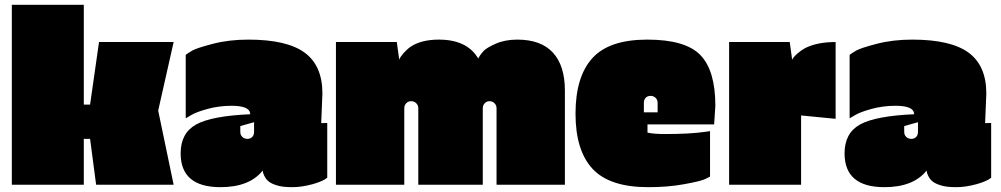

<svg xmlns="http://www.w3.org/2000/svg" viewBox="-20 -765 4146 795"><path d="M327 -190V0H29V-745H327V-332H353L390 -591H699L635 -307L699 0H378L353 -190Z M1315 -378 1310 -255 1335 -256V-29Q1317 -14 1273 -2Q1229 10 1190 10Q1151 10 1128 3Q1105 -4 1094 -12.5Q1083 -21 1077 -32Q1068 -48 1068 -59Q1013 10 893 10Q728 10 728 -130Q728 -214 792 -249.5Q856 -285 1016 -292Q1016 -327 939 -327Q887 -327 839.5 -314Q792 -301 771 -288L749 -275V-538Q758 -545 776 -555.5Q794 -566 861 -583.5Q928 -601 1008 -601Q1168 -601 1241.5 -547Q1315 -493 1315 -378ZM1032 -219V-259L975 -243V-219Q975 -206 983.5 -198Q992 -190 1004.5 -190Q1017 -190 1024.5 -198Q1032 -206 1032 -219Z M2036 0V-317Q2036 -329 2027.5 -337.5Q2019 -346 2007 -346Q1995 -346 1987 -337.5Q1979 -329 1979 -317V0H1712V-317Q1712 -329 1703.5 -337.5Q1695 -346 1682.5 -346Q1670 -346 1662 -337.5Q1654 -329 1654 -317V0H1371V-591H1623L1633 -518Q1637 -529 1651 -545Q1665 -561 1681 -572Q1725 -601 1797 -601Q1914 -601 1960 -523Q1968 -538 1981 -552.5Q1994 -567 2032.5 -584Q2071 -601 2122 -601Q2220 -601 2269.5 -547Q2319 -493 2319 -390V0Z M2942 -327 2937 -250H2661V-216Q2686 -210 2734 -210Q2836 -210 2899 -219L2920 -222V-34Q2912 -29 2894.5 -21.5Q2877 -14 2811 -2Q2745 10 2664 10Q2504 10 2433.5 -66Q2363 -142 2363 -294.5Q2363 -447 2432.5 -524Q2502 -601 2660 -601Q2818 -601 2880 -537Q2942 -473 2942 -327ZM2646 -339V-300H2703V-339Q2703 -352 2694.5 -360Q2686 -368 2673.5 -368Q2661 -368 2653.5 -360Q2646 -352 2646 -339Z M3297 0H2999V-591H3250L3260 -518Q3262 -521 3265 -526Q3268 -531 3282 -543.5Q3296 -556 3314 -566Q3364 -591 3440 -591V-273L3297 -287Z M4064 -378 4059 -255 4084 -256V-29Q4066 -14 4022 -2Q3978 10 3939 10Q3900 10 3877 3Q3854 -4 3843 -12.5Q3832 -21 3826 -32Q3817 -48 3817 -59Q3762 10 3642 10Q3477 10 3477 -130Q3477 -214 3541 -249.5Q3605 -285 3765 -292Q3765 -327 3688 -327Q3636 -327 3588.5 -314Q3541 -301 3520 -288L3498 -275V-538Q3507 -545 3525 -555.5Q3543 -566 3610 -583.5Q3677 -601 3757 -601Q3917 -601 3990.5 -547Q4064 -493 4064 -378ZM3781 -219V-259L3724 -243V-219Q3724 -206 3732.5 -198Q3741 -190 3753.5 -190Q3766 -190 3773.5 -198Q3781 -206 3781 -219Z"/></svg>

Font: Erica One
Style: Regular
Weight: 400
Designer: Miguel Hernandez
Foundry: Miguel Hernandez
Version: Version 1.003